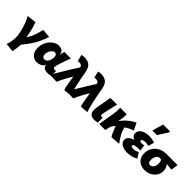

<svg xmlns="http://www.w3.org/2000/svg" viewBox="221 -2387 4038 4038"><g transform="rotate(45 2240.0 -368.0)"><path d="M180 -48Q180 -111 160 -201.5Q140 -292 106.5 -384Q73 -476 33 -542L241 -566Q272 -484 296 -389.5Q320 -295 330 -210H335Q385 -288 417 -372.5Q449 -457 472 -567L666 -548Q628 -441 593 -364.5Q558 -288 503.5 -204Q449 -120 361 -17Q353 116 330 207L139 188Q180 61 180 -48Z M655 -221Q655 -311 696.5 -390.5Q738 -470 803.5 -518Q869 -566 938 -566Q999 -566 1041 -540Q1083 -514 1082 -444H1087L1114 -553H1309Q1265 -442 1228 -328Q1191 -214 1191 -178Q1191 -142 1235 -142Q1247 -142 1256.5 -143.5Q1266 -145 1274 -147L1273 -1Q1234 13 1179 13Q1112 13 1074 -12.5Q1036 -38 1036 -89V-82H1032Q1005 -35 956 -11Q907 13 856 13Q764 13 709.5 -49.5Q655 -112 655 -221ZM1026 -227 1046 -312Q1043 -367 1025 -387.5Q1007 -408 976 -408Q950 -408 922 -382.5Q894 -357 875.5 -316Q857 -275 857 -232Q857 -186 876 -165.5Q895 -145 925 -145Q960 -145 987 -167Q1014 -189 1026 -227Z M1614 -319Q1513 -155 1442 7L1238 0Q1295 -93 1349 -186Q1492 -427 1577 -555L1576 -564Q1572 -593 1551 -607Q1530 -621 1478 -621Q1472 -621 1465.5 -619.5Q1459 -618 1448 -617L1413 -763Q1462 -774 1496 -774Q1599 -774 1654.5 -724.5Q1710 -675 1731 -555Q1764 -363 1800 -204Q1836 -45 1858 0L1681 15Q1667 -10 1651.5 -93.5Q1636 -177 1614 -319Z M2108 -319Q2007 -155 1936 7L1732 0Q1789 -93 1843 -186Q1986 -427 2071 -555L2070 -564Q2066 -593 2045 -607Q2024 -621 1972 -621Q1966 -621 1959.5 -619.5Q1953 -618 1942 -617L1907 -763Q1956 -774 1990 -774Q2093 -774 2148.5 -724.5Q2204 -675 2225 -555Q2258 -363 2294 -204Q2330 -45 2352 0L2175 15Q2161 -10 2145.5 -93.5Q2130 -177 2108 -319Z M2416 -138Q2416 -171 2421 -199L2483 -553H2681L2673 -520Q2634 -353 2617 -273.5Q2600 -194 2600 -175Q2600 -158 2609.5 -150Q2619 -142 2633 -142Q2652 -142 2662 -144L2664 -1Q2619 14 2563 14Q2488 14 2452 -23.5Q2416 -61 2416 -138Z M2776 -513Q2776 -541 2775 -553H2970Q2971 -525 2968 -486Q2965 -447 2959 -411L2946 -337H2951Q3077 -502 3239 -575L3318 -417Q3233 -393 3129 -324Q3151 -232 3193 -157.5Q3235 -83 3296 0L3080 13Q3019 -89 2982 -214Q2944 -183 2924.5 -145Q2905 -107 2891 -32L2885 0H2703L2765 -373Q2776 -441 2776 -513Z M3311 -140Q3311 -191 3350 -227.5Q3389 -264 3461 -281V-285Q3425 -298 3399.5 -327.5Q3374 -357 3374 -399Q3374 -452 3409.5 -489.5Q3445 -527 3503 -546.5Q3561 -566 3628 -566Q3708 -566 3799 -539L3760 -403Q3711 -418 3669 -418Q3618 -418 3592.5 -405.5Q3567 -393 3567 -372Q3567 -342 3627 -342Q3653 -342 3691 -352L3712 -219Q3600 -219 3555.5 -207Q3511 -195 3511 -168Q3511 -151 3531.5 -143Q3552 -135 3587 -135Q3642 -135 3709 -170L3787 -51Q3728 -17 3670 -2Q3612 13 3535 13Q3475 13 3424 -4.5Q3373 -22 3342 -56.5Q3311 -91 3311 -140ZM3662 -943H3860L3873 -922L3727 -692H3592Z M3808 -234Q3808 -333 3856 -405.5Q3904 -478 3981 -515.5Q4058 -553 4142 -553H4480L4457 -394Q4377 -405 4304 -409V-405Q4329 -382 4345 -342.5Q4361 -303 4361 -255Q4361 -182 4322.5 -121Q4284 -60 4215 -23.5Q4146 13 4058 13Q3990 13 3933 -15Q3876 -43 3842 -99Q3808 -155 3808 -234ZM4178 -300Q4178 -348 4163 -372.5Q4148 -397 4121 -397Q4068 -397 4037 -351.5Q4006 -306 4006 -232Q4006 -185 4025 -163.5Q4044 -142 4072 -142Q4101 -142 4125 -161Q4149 -180 4163.5 -215.5Q4178 -251 4178 -300Z"/></g></svg>

Font: Nebula Sans Black
Style: Regular
Weight: 900
Italic angle: -9°
Designer: Paul D. Hunt for Adobe (as Source Sans)
Foundry: Nebula Entertainment & Broadcasting LLC
Version: Version 1.010